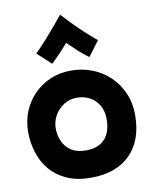

<svg xmlns="http://www.w3.org/2000/svg" viewBox="-102 -962 896 1120"><g transform="rotate(-10 346.0 -402.0)"><path d="M345 82Q265 82 205.5 56Q146 30 107 -15.5Q68 -61 49 -120Q30 -179 30 -244Q30 -310 53.5 -366.5Q77 -423 118.5 -465Q160 -507 216 -530.5Q272 -554 338 -554Q407 -554 466 -530Q525 -506 569 -463Q613 -420 637.5 -362Q662 -304 662 -236Q662 -85 579 -1.5Q496 82 345 82ZM344 -80Q417 -80 455.5 -121Q494 -162 494 -239Q494 -308 452 -350Q410 -392 342 -392Q301 -392 267 -370.5Q233 -349 212.5 -313.5Q192 -278 192 -235Q192 -197 207.5 -161Q223 -125 257 -102.5Q291 -80 344 -80ZM156 -687Q175 -705 199.5 -731.5Q224 -758 249 -786.5Q274 -815 295.5 -841.5Q317 -868 332 -886Q358 -858 390.5 -824.5Q423 -791 458 -759Q493 -727 524 -701L458 -613Q425 -637 397 -662.5Q369 -688 338 -718Q312 -687 289.5 -663.5Q267 -640 238 -612Q236 -614 223.5 -625.5Q211 -637 195 -651.5Q179 -666 168 -676Z"/></g></svg>

Font: Mochiy Pop One
Style: Regular
Weight: 400
Designer: FONTDASU
Foundry: FONTDASU / Google Inc. / Adobe
Version: Version 2.000